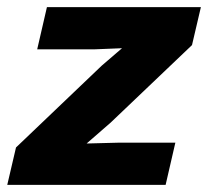

<svg xmlns="http://www.w3.org/2000/svg" viewBox="-38 -520 585 540"><path d="M-17.6 0 7 -105.2 248.4 -335.6 305.2 -384.4 226.2 -381.2H66.6L94 -500H527L502 -393.2L272.8 -174.8L205.6 -116.4L298 -118.8H455.2L427.8 0Z"/></svg>

Font: Work Sans
Style: Italic
Weight: 400
Italic angle: -13°
Designer: Wei Huang
Foundry: Wei Huang
Version: Version 2.012